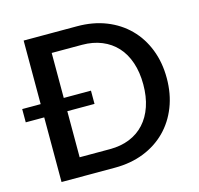

<svg xmlns="http://www.w3.org/2000/svg" viewBox="-105 -832 979 944"><g transform="rotate(-15 385.0 -360.0)"><path d="M607 -360Q607 -422 590.2 -471.5Q573.5 -521 542.2 -555Q511 -589 466.5 -607.2Q422 -625.5 366.5 -625.5H212V-396.5H350.5V-329H212V-94.5H366.5Q422 -94.5 466.5 -112.5Q511 -130.5 542.2 -164.8Q573.5 -199 590.2 -248.2Q607 -297.5 607 -360ZM0.5 -396.5H94.5V-720H366.5Q447.5 -720 513.8 -693.8Q580 -667.5 627.2 -620Q674.5 -572.5 700.5 -506.2Q726.5 -440 726.5 -360Q726.5 -280 700.5 -213.8Q674.5 -147.5 627.2 -100Q580 -52.5 513.8 -26.2Q447.5 0 366.5 0H94.5V-329H0.5Z"/></g></svg>

Font: Lato
Style: Regular
Weight: 600
Designer: Lukasz Dziedzic
Foundry: tyPoland Lukasz Dziedzic
Version: Version 2.006; 2014-01-15; ttfautohint (v1.4.1)